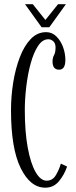

<svg xmlns="http://www.w3.org/2000/svg" viewBox="-20 -860 354 890"><path d="M190 10Q120.5 10 75.8 -81Q31 -172 31 -349Q31 -413.5 41.2 -477.5Q51.5 -541.5 71.8 -594.5Q92 -647.5 122.5 -679.2Q153 -711 194 -711Q221 -711 241 -691.5Q261 -672 272 -642.5Q283 -613 283 -582Q283 -537 254 -537Q223.5 -537 223.5 -575Q223.5 -592.5 230.5 -604.5Q237.5 -616.5 237.5 -640.5Q237.5 -659 227.2 -668.5Q217 -678 204 -678Q176.5 -678 156 -646.5Q135.5 -615 122 -565.2Q108.5 -515.5 101.8 -458.5Q95 -401.5 95 -350Q95 -249.5 108.5 -176Q122 -102.5 145 -62.5Q168 -22.5 196 -22.5Q224 -22.5 239.2 -48.5Q254.5 -74.5 262 -101.5L291 -88Q278.5 -50.5 253.5 -20.2Q228.5 10 190 10ZM173 -733.5 96 -840.5H132L190.5 -767.5L249 -840.5H285.5L208.5 -733.5Z"/></svg>

Font: Imbue 10pt Light
Style: Regular
Weight: 300
Designer: Tyler Finck
Foundry: Etcetera Type Company
Version: Version 1.102; ttfautohint (v1.8.3)